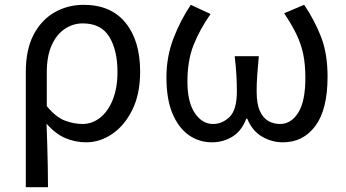

<svg xmlns="http://www.w3.org/2000/svg" viewBox="-20 -577 1435 796"><path d="M87 199V-278Q87 -372 119.5 -433.5Q152 -495 206.5 -526Q261 -557 327 -557Q440 -557 500.5 -482.5Q561 -408 561 -280Q561 -187 528.5 -121.5Q496 -56 445 -21.5Q394 13 337 13Q293 13 252 -4Q211 -21 173 -64Q175 -15 176 26.5Q177 68 178 109.5Q179 151 179 199ZM322 -63Q362 -63 395 -89Q428 -115 447.5 -163.5Q467 -212 467 -279Q467 -369 433 -424.5Q399 -480 323 -480Q283 -480 249 -457.5Q215 -435 194.5 -390Q174 -345 174 -276V-137Q212 -91 249 -77Q286 -63 322 -63Z M859 13Q805 13 762.5 -17Q720 -47 695 -106.5Q670 -166 670 -256Q670 -342 699 -417.5Q728 -493 771 -557L853 -519Q807 -453 782 -389Q757 -325 757 -239Q757 -154 787.5 -108.5Q818 -63 863 -63Q902 -63 932 -92.5Q962 -122 962 -198Q962 -232 960 -266.5Q958 -301 953 -344H1053Q1049 -301 1046.5 -266.5Q1044 -232 1044 -198Q1044 -146 1057.5 -116.5Q1071 -87 1093 -75Q1115 -63 1141 -63Q1187 -63 1216.5 -110Q1246 -157 1246 -254Q1246 -310 1237 -353Q1228 -396 1208.5 -436Q1189 -476 1158 -522L1241 -557Q1285 -492 1311.5 -423Q1338 -354 1338 -259Q1338 -123 1287.5 -55Q1237 13 1153 13Q1107 13 1066.5 -10.5Q1026 -34 1005 -85H1001Q982 -34 943.5 -10.5Q905 13 859 13Z"/></svg>

Font: Chiron Sans HK TT
Style: Regular
Weight: 400
Designer: Ryoko NISHIZUKA 西塚涼子 (kana, bopomofo & ideographs); Paul D. Hunt (Latin, Greek & Cyrillic); Sandoll Communications 산돌커뮤니
Foundry: Adobe
Version: Version 2.022;hotconv 1.0.109;makeotfexe 2.5.65596